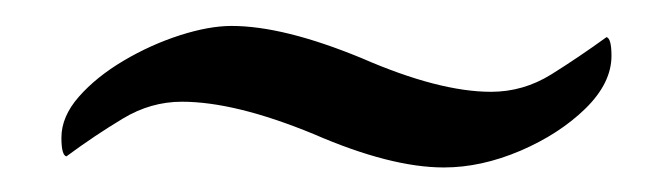

<svg xmlns="http://www.w3.org/2000/svg" viewBox="-20 -371 528 151"><path d="M329.1 -239.3Q287.1 -239.3 226.6 -265.6Q165 -291 123 -291Q98.6 -291 76.7 -277.8Q54.7 -264.6 32.2 -248Q28.3 -249 28.3 -262.7Q28.3 -279.3 42 -294.9Q55.7 -310.5 77.1 -323.2Q98.6 -335.9 121.6 -343.3Q144.5 -350.6 162.1 -350.6Q203.1 -350.6 264.6 -325.2Q325.2 -298.8 366.2 -298.8Q391.6 -298.8 413.6 -312.5Q435.5 -326.2 457 -341.8Q460.9 -340.8 460.9 -327.1Q460.9 -305.7 440.4 -285.6Q419.9 -265.6 389.2 -252.4Q358.4 -239.3 329.1 -239.3Z"/></svg>

Font: Crimson Text
Style: Bold Italic
Weight: 700
Italic angle: -11°
Designer: Sebastian Kosch
Foundry: Sebastian Kosch
Version: Version 1.100; ttfautohint (v1.8.4)